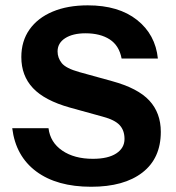

<svg xmlns="http://www.w3.org/2000/svg" viewBox="-20 -694 660 722"><path d="M301.7 -568.8C338.6 -568.8 368.9 -561.1 392.6 -545.8C416.3 -530.4 431.2 -506.4 437.3 -473.8H573.7C567.5 -534.1 541.4 -582.5 495.3 -619C449.1 -655.6 387.5 -673.9 310 -673.9C259.6 -673.9 215.6 -666.1 178.2 -650.4C140.7 -634.7 111.7 -612.3 91 -583.1C70.4 -553.9 60.2 -519.3 60.2 -479.4C60.2 -432.7 74.7 -393.8 103.9 -362.8C133.1 -331.7 179.3 -307.3 242.7 -289.5L366.2 -255.4C396.4 -247.4 417.5 -236.8 429.8 -223.6C442.1 -210.3 448.2 -193 448.2 -171.5C448.2 -148.7 437.9 -130.6 417.3 -117.1C396.8 -103.6 367.5 -96.8 329.3 -96.8C282.6 -96.8 244.2 -107.1 214.1 -127.7C183.9 -148.3 166.7 -176.4 162.4 -212H26C34.6 -142 64.7 -87.7 116.3 -49.3C168 -10.9 236.8 8.3 322.8 8.3C405.2 8.3 469.4 -9.5 515.5 -45.2C561.6 -80.8 584.7 -131.8 584.7 -198.2C584.7 -245.5 570.3 -284.7 541.7 -315.7C513.1 -346.8 466.3 -371.2 401.1 -389L277.7 -423.1C244.4 -432.4 222.7 -443.6 212.1 -456.8C201.7 -470 196.5 -484.6 196.5 -500.6C196.5 -521.5 206 -538.1 225 -550.4C244.1 -562.6 269.6 -568.8 301.6 -568.8Z"/></svg>

Font: Diatome Awesome Bold
Style: Regular
Weight: 400
Designer: 15.100.17
Foundry: 15.100.17
Version: Version 1.010;Fontself Maker 3.5.8